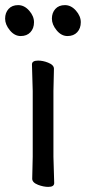

<svg xmlns="http://www.w3.org/2000/svg" viewBox="-37 -721 336 751"><path d="M260 -679.5Q279 -658 279 -634Q279 -610 265 -595Q251 -580 227 -580Q203 -580 184.5 -602.5Q166 -625 166 -648Q166 -671 179.5 -686Q193 -701 217 -701Q241 -701 260 -679.5ZM77 -679.5Q96 -658 96 -634Q96 -610 82 -595Q68 -580 44 -580Q20 -580 1.5 -602.5Q-17 -625 -17 -648Q-17 -671 -3.5 -686Q10 -701 34 -701Q58 -701 77 -679.5ZM175 -5Q175 10 152 10Q133 10 112 2Q89 -7 89 -22L91 -108V-365L88 -469Q88 -484 112 -484Q131 -484 151 -476Q174 -467 174 -452L172 -365V-108Z"/></svg>

Font: Moon Stars Kai
Style: Bold
Weight: 700
Designer: GuiWonder
Version: Version 1.101